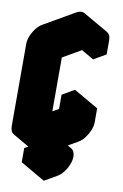

<svg xmlns="http://www.w3.org/2000/svg" viewBox="-166 -1043 852 1334"><g transform="rotate(10 260.0 -375.5)"><path d="M217 -740 433 -865Q467 -885 493.5 -870Q520 -855 520 -815V-715L433 -665V-765L217 -640V-60L433 -185V-285L520 -335V-235Q520 -209 507.5 -179Q495 -149 475.5 -123.5Q456 -98 433 -85L217 40Q182 60 156 45Q130 30 130 -10V-590Q130 -617 142 -646.5Q154 -676 174 -701.5Q194 -727 217 -740ZM329 -25Q364 -45 390 -30Q416 -15 416 25Q416 51 404 81Q392 111 372 136.5Q352 162 329 175L242 225V125L329 75ZM520 -335 433 -285 260 -385 346 -435ZM433 -285V-185L260 -285V-385ZM433 -765V-665L260 -765V-865ZM390 -30Q364 -45 329 -25L156 -125Q190 -145 216 -130ZM329 -25V75L156 -25V-125ZM329 75 242 125 69 25 156 -25ZM242 125V225L69 125V25ZM433 -185 217 -60 43 -160 260 -285ZM494 -870Q467 -885 433 -865L217 -740Q194 -727 174 -701.5Q154 -676 142 -646.5Q130 -617 130 -590V-10Q130 30 156 45L-17 -55Q-43 -70 -43 -110V-690Q-43 -717 -31 -746.5Q-19 -776 0.7 -801.5Q20.4 -827 43 -840L260 -965Q294.4 -985 320 -970Z"/></g></svg>

Font: Nabla Normal
Style: Regular
Weight: 400
Designer: Arthur Reinders Folmer
Version: Version 1.000